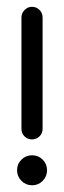

<svg xmlns="http://www.w3.org/2000/svg" viewBox="-20 -552 191 572"><path d="M43.9 -500Q43.9 -512.7 53.2 -522.2Q62.5 -531.7 75.2 -531.7Q88.4 -531.7 97.7 -522.5Q106.9 -513.2 106.9 -500V-168Q106.9 -154.8 97.7 -145.8Q88.4 -136.7 75.2 -136.7Q62 -136.7 53 -145.8Q43.9 -154.8 43.9 -168ZM43.9 -76.4Q57.1 -89.4 75.7 -89.4Q94.2 -89.4 107.2 -76.4Q120.1 -63.5 120.1 -44.9Q120.1 -26.4 107.2 -13.2Q94.2 0 75.7 0Q57.1 0 43.9 -13.2Q30.8 -26.4 30.8 -44.9Q30.8 -63.5 43.9 -76.4Z"/></svg>

Font: Fandogh
Style: Regular
Weight: 400
Designer: Amin Abedi
Version: Version 1.00